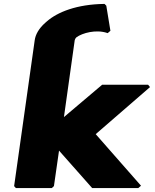

<svg xmlns="http://www.w3.org/2000/svg" viewBox="-20 -952 788 979"><path d="M735 -520H501L306 -355L361 -747C362 -751 364 -756 370 -762C400 -784 470 -803 526 -784L529 -783L543 -795L522 -923L513 -932H511C372 -930 274 -891 219 -843L211 -836C178 -807 161 -776 157 -747L52 -3L61 7H244L255 -3L281 -184L450 7H685L699 -5L468 -268L745 -508Z"/></svg>

Font: Hussar Woodtype
Style: UltraObl
Weight: 900
Foundry: Cannot Into Space Fonts
Version: Version 1.07